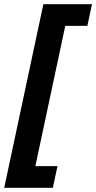

<svg xmlns="http://www.w3.org/2000/svg" viewBox="-38 -734 457 912"><path d="M213 158 235 55H130L272 -611H377L399 -714H168L-18 158Z"/></svg>

Font: BC Sans
Style: Bold Italic
Weight: 700
Italic angle: -12°
Designer: Monotype Design Team
Province of B.C.
Foundry: Monotype Imaging Inc.
Version: Version 2.000;GOOG;noto-source:20170915:90ef993387c0